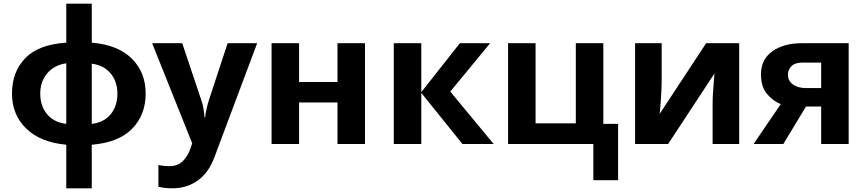

<svg xmlns="http://www.w3.org/2000/svg" viewBox="-20 -780 4695 1040"><path d="M477 -760V-549Q619 -537 694 -462.5Q769 -388 769 -273Q769 -158 696 -83Q623 -8 477 4V240H339V4Q198 -9 121.5 -84Q45 -159 45 -273Q45 -390 116.5 -464.5Q188 -539 339 -549V-760ZM339 -437Q274 -428 236 -383Q198 -338 198 -273Q198 -206 235 -161.5Q272 -117 339 -109ZM477 -435V-109Q544 -117 580 -161.5Q616 -206 616 -273Q616 -338 579 -382.5Q542 -427 477 -435Z M804 -546H967L1070 -239Q1078 -217 1082 -193.5Q1086 -170 1088 -144H1091Q1094 -170 1099.5 -193.5Q1105 -217 1112 -239L1213 -546H1373L1142 70Q1111 155 1051.5 197.5Q992 240 914 240Q889 240 870.5 237.5Q852 235 838 232V114Q849 116 864.5 118Q880 120 897 120Q944 120 971.5 91.5Q999 63 1012 23L1021 -4Z M1600 -546V-336H1808V-546H1957V0H1808V-225H1600V0H1451V-546Z M2471 -546H2635L2419 -284L2654 0H2485L2262 -277V0H2113V-546H2262V-281Z M3328 196H3194V0H2732V-546H2881V-112H3099V-546H3248V-109H3328Z M3564 -546V-330Q3564 -313 3562.5 -288Q3561 -263 3559.5 -237Q3558 -211 3556 -191Q3554 -171 3553 -163L3805 -546H3984V0H3840V-218Q3840 -245 3842 -277.5Q3844 -310 3846.5 -338.5Q3849 -367 3850 -382L3599 0H3420V-546Z M4223 0H4062L4209 -216Q4167 -233 4134.5 -271.5Q4102 -310 4102 -377Q4102 -459 4164 -502.5Q4226 -546 4323 -546H4577V0H4428V-203H4346ZM4248 -376Q4248 -342 4275 -322.5Q4302 -303 4345 -303H4428V-441H4326Q4286 -441 4267 -421.5Q4248 -402 4248 -376Z"/></svg>

Font: Noto IKEA Latin
Style: Bold
Weight: 700
Designer: Monotype Design Team
Foundry: Monotype Imaging Inc.
Version: Version 1.0